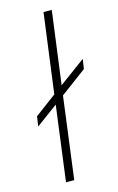

<svg xmlns="http://www.w3.org/2000/svg" viewBox="-123 -851 555 902"><g transform="rotate(-15 155.0 -400.0)"><path d="M22.9 -287.1 29.8 -335 134.8 -413.1 186 -799.8H226.1L179.2 -445.8L307.1 -540L299.8 -492.2L172.9 -397.9L121.1 0H81.1L128.9 -365.2Z"/></g></svg>

Font: Cooper Hewitt
Style: Light Italic
Weight: 704
Designer: Village Type and Design LLC
Foundry: Cooper Hewitt Smithsonian Design Museum
Version: 1.000